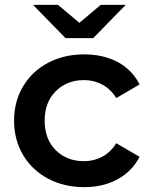

<svg xmlns="http://www.w3.org/2000/svg" viewBox="-20 -764 621 791"><path d="M38 -267Q38 -346 75 -408Q112 -470 177.5 -505Q243 -540 327 -540Q406 -540 465.5 -508Q525 -476 555 -416L459 -360Q436 -397 401.5 -415.5Q367 -434 326 -434Q256 -434 210 -388.5Q164 -343 164 -267Q164 -191 209.5 -145.5Q255 -100 326 -100Q367 -100 401.5 -118.5Q436 -137 459 -174L555 -118Q524 -58 464.5 -25.5Q405 7 327 7Q244 7 178 -28Q112 -63 75 -125.5Q38 -188 38 -267ZM498 -744 364 -607H250L116 -744H219L307 -670L395 -744Z"/></svg>

Font: Montserrat Alternates SemiBold
Style: Regular
Weight: 600
Designer: Julieta Ulanovsky
Foundry: Julieta Ulanovsky
Version: Version 7.200